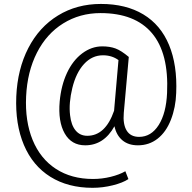

<svg xmlns="http://www.w3.org/2000/svg" viewBox="-20 -713 953 955"><path d="M856.4 -250.5Q854 -178.7 830.1 -117.4Q806.2 -56.2 763.9 -23.2Q721.7 9.8 666 9.8Q618.7 9.8 588.9 -15.1Q559.1 -40 549.3 -85Q496.6 9.8 403.8 9.8Q335.4 9.8 301.8 -49.3Q268.1 -108.4 276.9 -208.5Q284.2 -288.1 313.2 -350.3Q342.3 -412.6 388.9 -447.5Q435.5 -482.4 488.8 -482.4Q526.4 -482.4 554.7 -471.9Q583 -461.4 620.6 -429.7L595.7 -151.4Q590.8 -94.7 610.1 -63.5Q629.4 -32.2 671.9 -32.2Q731.9 -32.2 769.3 -91.1Q806.6 -149.9 811 -250.5Q820.3 -448.2 735.8 -548.1Q651.4 -647.9 480 -647.9Q377 -647.9 294.2 -596.4Q211.4 -544.9 163.6 -450.7Q115.7 -356.4 109.9 -233.4Q104 -110.4 142.3 -16.8Q180.7 76.7 258.1 127Q335.4 177.2 442.4 177.2Q487.3 177.2 530.8 166.5Q574.2 155.8 603.5 138.7L618.7 177.7Q590.8 196.3 541 208.7Q491.2 221.2 440.4 221.2Q318.4 221.2 230.5 166.3Q142.6 111.3 98.9 8.1Q55.2 -95.2 61 -233.4Q66.9 -369.1 120.8 -473.9Q174.8 -578.6 268.6 -636Q362.3 -693.4 481.9 -693.4Q606.4 -693.4 692.9 -641.4Q779.3 -589.4 820.8 -489.3Q862.3 -389.2 856.4 -250.5ZM328.6 -139.6Q334 -90.8 356 -64.2Q377.9 -37.6 414.1 -37.6Q504.4 -37.6 547.4 -162.1L569.3 -414.1Q536.6 -438 492.2 -438Q438 -438 398.2 -394.8Q358.4 -351.6 339.8 -275.6Q321.3 -199.7 328.6 -139.6Z"/></svg>

Font: RobotoInd Light
Style: Regular
Weight: 300
Designer: Google
Version: Version 2.001151; 2014